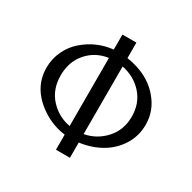

<svg xmlns="http://www.w3.org/2000/svg" viewBox="-155 -856 1012 1011"><g transform="rotate(30 350.5 -350.0)"><path d="M309.1 -144V-558.1Q232.9 -547.4 183.8 -491.5Q134.8 -435.5 134.8 -351.8Q134.8 -268.1 184.8 -212.9Q234.9 -157.7 309.1 -144ZM309.1 -608.9V-700.2H394V-606Q545.4 -583 616.7 -473.6Q652.8 -418 652.8 -349.4Q652.8 -280.8 617.4 -224.6Q582 -168.5 523.9 -135.3Q465.8 -102.1 394 -92.8V0H309.1V-91.8Q230.5 -101.6 164.1 -147.5Q49.8 -226.6 49.8 -350.1Q49.8 -404.3 72.3 -451.7Q94.7 -499 131.8 -531.2Q208.5 -598.6 309.1 -608.9ZM394 -555.2V-144Q467.8 -158.2 517.8 -213.6Q567.9 -269 567.9 -349.9Q567.9 -430.7 519.3 -485.1Q470.7 -539.6 394 -555.2Z"/></g></svg>

Font: Pfennig
Style: Medium
Weight: 500
Version: Version 20120410 ; ttfautohint (v0.8)